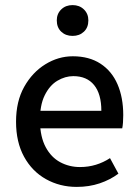

<svg xmlns="http://www.w3.org/2000/svg" viewBox="-20 -722 542 754"><path d="M281 12Q215 12 160.5 -18.5Q106 -49 74.5 -106.5Q43 -164 43 -244Q43 -324 75 -381Q107 -438 158 -469.5Q209 -501 266 -501Q330 -501 374.5 -472Q419 -443 441.5 -391Q464 -339 464 -270Q464 -255 463 -241Q462 -227 460 -218H118L117 -287H378Q378 -353 349.5 -388Q321 -423 268 -423Q236 -423 205.5 -405Q175 -387 155.5 -347.5Q136 -308 137 -245Q138 -184 159.5 -144Q181 -104 216.5 -85Q252 -66 294 -66Q327 -66 356.5 -75Q386 -84 412 -101L445 -40Q413 -16 371.5 -2Q330 12 281 12ZM265 -581Q238 -581 220.5 -597.5Q203 -614 203 -642Q203 -668 220.5 -685Q238 -702 265 -702Q292 -702 309.5 -685Q327 -668 327 -642Q327 -614 309.5 -597.5Q292 -581 265 -581Z"/></svg>

Font: Mada Medium
Style: Regular
Weight: 500
Designer: Khaled Hosny
Version: Version 1.5